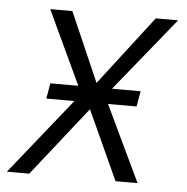

<svg xmlns="http://www.w3.org/2000/svg" viewBox="-44 -589 615 632"><g transform="rotate(5 263.0 -272.5)"><path d="M170.1 -545.5 269.9 -316.8 445.7 -545.5H519.5L301.5 -276.6L433.2 0H360.4L256 -228.7L75.3 0H1.4L223 -276.6L96.9 -545.5ZM109.7 -251.1 118.6 -302.2H416.9L408 -251.1Z"/></g></svg>

Font: Inter UI Light
Style: Italic
Weight: 300
Italic angle: 9.39999°
Designer: Rasmus Andersson
Foundry: rsms
Version: 3.2;8d6f07862